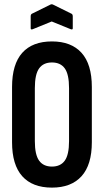

<svg xmlns="http://www.w3.org/2000/svg" viewBox="-20 -850 474 876"><path d="M217 6Q128 6 81.5 -46Q35 -98 35 -201V-453Q35 -557 81.5 -609Q128 -661 217 -661Q305 -661 352 -609Q399 -557 399 -453V-201Q399 -98 352 -46Q305 6 217 6ZM217 -90Q256 -90 275.5 -117Q295 -144 295 -206V-448Q295 -511 275.5 -538Q256 -565 217 -565Q178 -565 158.5 -538Q139 -511 139 -448V-206Q139 -144 158.5 -117Q178 -90 217 -90ZM130 -717Q120 -713 120 -721V-775Q120 -784 125 -787L210 -829Q216 -832 222 -829L307 -787Q312 -784 312 -775V-721Q312 -713 302 -717L216 -752Z"/></svg>

Font: Sofia Sans Extra Condensed
Style: Bold
Weight: 700
Designer: Botio Nikoltchev, Ani Petrova
Foundry: lettersoup
Version: Version 4.101